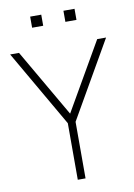

<svg xmlns="http://www.w3.org/2000/svg" viewBox="-97 -961 714 1023"><g transform="rotate(-10 259.5 -450.0)"><path d="M380 -840V-900H320V-840ZM200 -840V-900H140V-840ZM281 0V-306L519 -720H471L260 -354L48 -720H0L239 -306V0Z"/></g></svg>

Font: Vela Sans ExtLt
Style: Regular
Weight: 200
Designer: Principal design: Mikhail Sharanda - project Manrope.
Design modification: Ravid Balaliev
Foundry: Mikhail Sharanda
Version: Version 1.001